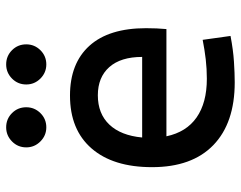

<svg xmlns="http://www.w3.org/2000/svg" viewBox="-100 -676 785 626"><g transform="rotate(-90 293.0 -362.5)"><path d="M337.9 9.8Q205.6 9.8 133.5 -59.8Q61.5 -129.4 61.5 -259.8Q61.5 -386.7 122.6 -457Q183.6 -527.3 294.9 -527.3Q399.9 -527.3 457.3 -463.9Q514.6 -400.4 514.6 -279.3Q514.6 -243.7 511.7 -212.9H162.1Q175.8 -147.9 223.6 -114.5Q271.5 -81.1 349.6 -81.1Q381.8 -81.1 413.1 -84.7Q444.3 -88.4 476.6 -94.7L489.3 -3.9Q443.4 4.9 405.3 7.3Q367.2 9.8 337.9 9.8ZM158.2 -292H420.9Q420.9 -361.8 387.7 -399.2Q354.5 -436.5 295.9 -436.5Q235.8 -436.5 200.2 -398.9Q164.6 -361.3 158.2 -292ZM191.4 -604.5Q164.6 -604.5 145.3 -623.8Q126 -643.1 126 -669.9Q126 -697.3 145.3 -716.3Q164.6 -735.4 191.4 -735.4Q218.8 -735.4 237.8 -716.3Q256.8 -697.3 256.8 -669.9Q256.8 -643.1 237.8 -623.8Q218.8 -604.5 191.4 -604.5ZM396.5 -604.5Q369.6 -604.5 350.3 -623.8Q331.1 -643.1 331.1 -669.9Q331.1 -697.3 350.3 -716.3Q369.6 -735.4 396.5 -735.4Q423.8 -735.4 442.9 -716.3Q461.9 -697.3 461.9 -669.9Q461.9 -643.1 442.9 -623.8Q423.8 -604.5 396.5 -604.5Z"/></g></svg>

Font: Cascadia Code NF
Style: Regular
Weight: 400
Monospace: yes
Designer: Aaron Bell
Foundry: Saja Typeworks
Version: Version 2404.023; ttfautohint (v1.8.4)